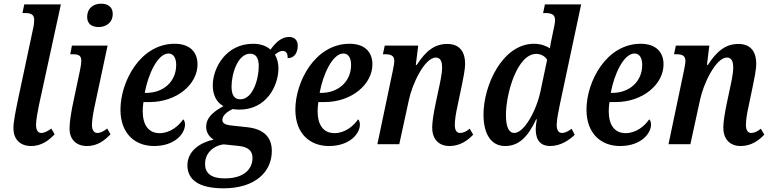

<svg xmlns="http://www.w3.org/2000/svg" viewBox="-20 -784 4193 1044"><path d="M149 10C209 10 250 -25 277 -54L259 -85C238 -70 221 -61 204 -61C186 -61 176 -77 176 -105C176 -132 185 -179 192 -213L311 -760H112L102 -713H118C147 -713 166 -705 166 -676C166 -664 164 -644 159 -624L78 -243C65 -180 53 -122 53 -86C53 -31 86 10 149 10Z M516 -637C554 -637 593 -658 593 -709C593 -748 564 -764 530 -764C489 -764 454 -741 454 -691C454 -653 481 -637 516 -637ZM453 10C514 10 553 -25 581 -54L563 -85C543 -70 527 -61 509 -61C491 -61 480 -77 480 -105C480 -132 488 -177 496 -213L565 -536H371L362 -489H376C407 -489 422 -482 422 -454C422 -442 420 -424 415 -402L381 -241C368 -182 358 -120 358 -85C358 -30 391 10 453 10Z M817 10C933 10 986 -59 986 -107C986 -119 982 -131 976 -135C951 -98 904 -60 848 -60C788 -60 756 -104 756 -180C756 -196 758 -215 760 -229H793C942 -229 1054 -326 1054 -434C1054 -504 1009 -546 930 -546C741 -546 635 -338 635 -188C635 -55 717 10 817 10ZM776 -279H767C785 -379 837 -493 896 -493C922 -493 938 -471 938 -431C938 -340 868 -279 776 -279Z M1195 240C1367 240 1458 151 1458 37C1458 -42 1410 -82 1327 -92L1234 -102C1209 -105 1189 -112 1189 -132C1189 -157 1218 -179 1246 -191C1256 -189 1269 -188 1282 -188C1429 -188 1494 -317 1494 -413C1494 -441 1487 -467 1475 -487C1488 -497 1501 -507 1517 -507C1537 -507 1545 -492 1544 -468C1587 -468 1599 -506 1599 -536C1599 -563 1584 -583 1551 -583C1510 -583 1478 -552 1451 -514C1427 -536 1393 -546 1356 -546C1209 -546 1137 -415 1137 -320C1137 -266 1158 -227 1195 -207C1131 -172 1101 -139 1101 -95C1101 -61 1120 -38 1142 -25C1070 -10 999 36 999 115C999 191 1058 240 1195 240ZM1287 -244C1257 -244 1239 -263 1239 -313C1239 -383 1273 -492 1340 -492C1370 -492 1387 -471 1387 -424C1387 -353 1354 -244 1287 -244ZM1203 186C1120 186 1095 152 1095 107C1095 51 1137 9 1196 1L1273 9C1331 14 1353 37 1353 75C1353 133 1309 186 1203 186Z M1768 10C1884 10 1937 -59 1937 -107C1937 -119 1933 -131 1927 -135C1902 -98 1855 -60 1799 -60C1739 -60 1707 -104 1707 -180C1707 -196 1709 -215 1711 -229H1744C1893 -229 2005 -326 2005 -434C2005 -504 1960 -546 1881 -546C1692 -546 1586 -338 1586 -188C1586 -55 1668 10 1768 10ZM1727 -279H1718C1736 -379 1788 -493 1847 -493C1873 -493 1889 -471 1889 -431C1889 -340 1819 -279 1727 -279Z M2424 10C2484 10 2526 -23 2553 -52L2534 -84C2515 -69 2499 -61 2481 -61C2463 -61 2453 -77 2453 -104C2453 -132 2459 -169 2468 -209L2491 -319C2498 -355 2509 -403 2509 -438C2509 -495 2485 -545 2412 -545C2344 -545 2296 -508 2246 -431H2241L2254 -536H2072L2062 -489H2075C2106 -489 2124 -481 2124 -453C2124 -440 2120 -420 2116 -400L2032 0H2151L2203 -239C2220 -324 2288 -471 2350 -471C2379 -471 2384 -442 2384 -417C2384 -383 2371 -325 2365 -298L2348 -218C2336 -159 2331 -123 2330 -93C2329 -32 2362 10 2424 10Z M2727 10C2799 10 2850 -37 2895 -135H2899C2895 -114 2893 -93 2893 -81C2893 -18 2923 10 2971 10C3029 10 3076 -23 3105 -51L3088 -84C3073 -72 3053 -61 3036 -61C3018 -61 3007 -75 3007 -105C3007 -131 3017 -182 3024 -215L3140 -760H2943L2933 -713H2947C2979 -713 2998 -704 2998 -676C2998 -662 2995 -645 2990 -624L2981 -580C2978 -568 2972 -538 2970 -521C2948 -536 2917 -546 2884 -546C2712 -546 2609 -320 2609 -161C2609 -65 2644 10 2727 10ZM2776 -61C2750 -61 2731 -88 2731 -159C2731 -275 2792 -491 2896 -491C2918 -491 2943 -480 2955 -459L2919 -288C2895 -177 2829 -61 2776 -61Z M3351 10C3467 10 3520 -59 3520 -107C3520 -119 3516 -131 3510 -135C3485 -98 3438 -60 3382 -60C3322 -60 3290 -104 3290 -180C3290 -196 3292 -215 3294 -229H3327C3476 -229 3588 -326 3588 -434C3588 -504 3543 -546 3464 -546C3275 -546 3169 -338 3169 -188C3169 -55 3251 10 3351 10ZM3310 -279H3301C3319 -379 3371 -493 3430 -493C3456 -493 3472 -471 3472 -431C3472 -340 3402 -279 3310 -279Z M4007 10C4067 10 4109 -23 4136 -52L4117 -84C4098 -69 4082 -61 4064 -61C4046 -61 4036 -77 4036 -104C4036 -132 4042 -169 4051 -209L4074 -319C4081 -355 4092 -403 4092 -438C4092 -495 4068 -545 3995 -545C3927 -545 3879 -508 3829 -431H3824L3837 -536H3655L3645 -489H3658C3689 -489 3707 -481 3707 -453C3707 -440 3703 -420 3699 -400L3615 0H3734L3786 -239C3803 -324 3871 -471 3933 -471C3962 -471 3967 -442 3967 -417C3967 -383 3954 -325 3948 -298L3931 -218C3919 -159 3914 -123 3913 -93C3912 -32 3945 10 4007 10Z"/></svg>

Font: Noto Serif Condensed SemiBold
Style: Italic
Weight: 600
Width: 3
Italic angle: -12°
Designer: Monotype Design Team
Foundry: Monotype Imaging Inc.
Version: Version 2.014